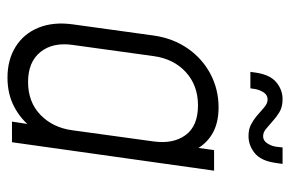

<svg xmlns="http://www.w3.org/2000/svg" viewBox="-151 -612 775 513"><g transform="rotate(90 236.5 -355.5)"><path d="M187.5 12Q139.5 12 104.8 -9.8Q70 -31.5 54 -70.8Q38 -110 45 -162L75 -379Q82.5 -431 109.8 -470Q137 -509 178 -530.5Q219 -552 267 -552Q309.5 -552 338.2 -534.8Q367 -517.5 382 -486L372 -474L381 -540H436L360 0H305L315 -66L322 -54Q299 -23.5 265 -5.8Q231 12 187.5 12ZM199 -43Q252.5 -43 286.8 -76Q321 -109 328 -161L358 -379Q365 -431 340.8 -464Q316.5 -497 261.5 -497Q208.5 -497 173 -464.8Q137.5 -432.5 130 -379L100 -162Q92.5 -109 119 -76Q145.5 -43 199 -43ZM343.5 -632Q325 -632 312.5 -638.8Q300 -645.5 291 -653Q277.5 -664.5 267 -673.8Q256.5 -683 246 -683Q233.5 -683 226.8 -672.2Q220 -661.5 218 -650L216 -637H172L174 -651Q179.5 -689.5 199.8 -706.2Q220 -723 245 -723Q265.5 -723 279.2 -714.8Q293 -706.5 302 -698Q313.5 -688.5 323.2 -679.8Q333 -671 344 -671Q356 -671 363.2 -682.5Q370.5 -694 372 -706L374 -723H418L415 -703Q409.5 -665 389 -648.5Q368.5 -632 343.5 -632Z"/></g></svg>

Font: Mohave Light Light
Style: Italic
Weight: 300
Italic angle: -8°
Version: Version 2.003